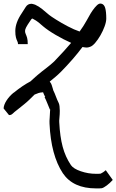

<svg xmlns="http://www.w3.org/2000/svg" viewBox="-36 -590 646 1066"><path d="M552 356 590 409Q575 426 557 439.5Q539 453 529 455Q522 456 515.5 456Q509 456 497 456Q370 456 313 372Q247 272 239 97Q238 84 240 62Q242 40 242 25Q242 20 243 18H241Q234 2 227 -16Q220 -34 211 -52H215Q212 -57 208.5 -64.5Q205 -72 203 -78Q201 -77 198 -77Q189 -77 178 -73.5Q167 -70 156 -65Q141 -50 127 -36.5Q113 -23 98 -11Q75 8 62.5 17.5Q50 27 44 32Q34 42 28.5 45.5Q23 49 15 49H14L-16 12Q-15 -8 0 -31.5Q15 -55 39 -75H40Q89 -115 133 -138Q141 -145 149 -152.5Q157 -160 165 -167H167V-168H166Q197 -194 221.5 -212.5Q246 -231 265 -249Q319 -305 359 -352Q316 -371 272.5 -396.5Q229 -422 202 -445Q190 -456 177.5 -466Q165 -476 146 -486Q144 -487 142 -487Q137 -483 131 -473Q115 -450 109 -438Q103 -426 103 -418Q103 -409 107 -400.5Q111 -392 114.5 -380Q118 -368 118 -345H64Q64 -354 60 -361.5Q56 -369 52.5 -382Q49 -395 49 -418Q49 -464 85 -517Q96 -534 107 -551.5Q118 -569 139 -569Q144 -569 159 -564Q179 -555 197.5 -540Q216 -525 237 -507Q247 -499 275.5 -481Q304 -463 340 -444Q376 -425 406 -415Q428 -445 445 -476Q450 -484 458.5 -500Q467 -516 478.5 -532.5Q490 -549 502 -560.5Q514 -572 525 -570Q542 -567 548 -546Q554 -525 554 -487Q554 -469 545 -444Q536 -419 522 -394.5Q508 -370 492.5 -352Q477 -334 464 -330Q453 -326 446 -326Q437 -326 422 -329Q371 -261 303 -192Q287 -176 271 -162.5Q255 -149 240 -137Q242 -134 245 -130Q248 -127 251.5 -116.5Q255 -106 257.5 -97Q260 -88 260 -88Q268 -72 274.5 -54Q281 -36 290 -18Q293 -12 294.5 0Q296 12 296 25Q296 44 294 63.5Q292 83 293 90Q297 169 312 225Q327 281 358 327Q372 347 413 361Q454 375 497 375Q519 375 523 374Q528 372 537 366Q546 360 549 356ZM143 -489Q143 -489 143 -489Q143 -489 143 -489ZM517 -490Q517 -490 518 -490Z"/></svg>

Font: Syne
Style: Italic
Weight: 400
Italic angle: -9°
Designer: Lucas Descroix
Foundry: Bonjour Monde
Version: Version 2.000; ttfautohint (v1.8.3)